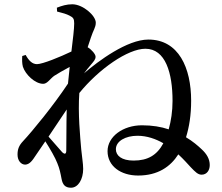

<svg xmlns="http://www.w3.org/2000/svg" viewBox="-20 -822 1040 898"><path d="M182 -430C201 -430 213 -452 233 -467C250 -478 278 -494 306 -509L298 -431C229 -327 131 -208 88 -162C68 -141 62 -123 62 -99C62 -70 79 -52 98 -52C119 -53 132 -72 147 -95L192 -161C215 -125 239 -83 248 -59C259 -33 263 -11 268 15C273 41 284 56 312 56C346 56 369 16 369 -32C369 -58 363 -89 360 -123C355 -182 344 -291 351 -387C442 -499 578 -594 660 -594C754 -594 787 -481 787 -350C787 -302 780 -256 769 -217C734 -229 692 -236 644 -236C555 -236 483 -183 483 -115C483 -45 545 -1 626 -1C718 -1 777 -42 814 -100C839 -77 859 -54 872 -40C894 -17 906 -5 923 -5C947 -5 961 -25 961 -50C961 -78 947 -102 923 -124C906 -140 882 -161 850 -180C865 -228 874 -284 874 -351C874 -504 816 -637 674 -637C575 -637 440 -537 373 -479C384 -493 394 -507 405 -519C418 -535 427 -543 427 -557C427 -568 409 -590 390 -601C396 -620 401 -635 405 -646C416 -681 428 -693 428 -716C428 -749 368 -802 318 -802C292 -802 269 -795 246 -786L247 -768C272 -762 292 -756 305 -749C323 -740 327 -734 327 -712C327 -687 321 -639 314 -581C262 -556 179 -522 153 -522C131 -522 115 -538 100 -565L84 -560C83 -543 83 -525 87 -510C99 -473 144 -430 182 -430ZM744 -152C714 -96 671 -71 605 -71C549 -71 522 -94 522 -124C522 -162 567 -187 623 -187C668 -187 709 -172 744 -152ZM292 -310C290 -234 291 -160 290 -119C290 -101 283 -99 271 -110L207 -183Z"/></svg>

Font: GenKiMin2 TW SB
Style: Regular
Weight: 600
Version: Version 2.100;PS 2.1;hotconv 16.6.51;makeotf.lib2.5.65220 DE